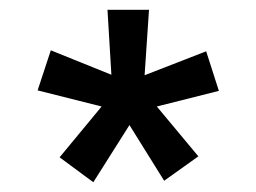

<svg xmlns="http://www.w3.org/2000/svg" viewBox="-20 -736 525 393"><path d="M171 -363 102 -414 188 -518 57 -551 84 -633 208 -583 200 -716H285L276 -582L402 -631L428 -550L301 -518L386 -416L316 -366L245 -480Z"/></svg>

Font: Figtree SemiBold
Style: Regular
Weight: 600
Designer: Erik Kennedy
Foundry: Erik Kennedy
Version: Version 2.001; ttfautohint (v1.8.4.7-5d5b);gftools[0.9.27]